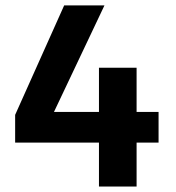

<svg xmlns="http://www.w3.org/2000/svg" viewBox="-20 -680 640 700"><path d="M340.8 0V-160.2H35.2V-261.2L213.9 -660.2H360.8L176.8 -272H340.8V-433.1H478V-272H558.1V-160.2H478V0Z"/></svg>

Font: Office Code Pro D Bold
Style: Regular
Weight: 700
Designer: Nathan Rutzky & Paul D. Hunt
Foundry: Adobe Systems Incorporated
Version: Version 1.004;PS 001.004;hotconv 1.0.70;makeotf.lib2.5.58329